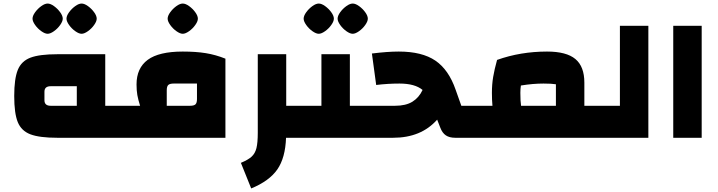

<svg xmlns="http://www.w3.org/2000/svg" viewBox="-20 -775 4037 1080"><path d="M60 0ZM665 -180V0H303Q202 0 151 -19.5Q100 -39 80 -88Q60 -137 60 -235Q60 -332 80 -381.5Q100 -431 151 -450.5Q202 -470 303 -470H572V-180ZM412 -290H265Q230 -290 230 -259V-211Q230 -180 265 -180H412ZM163 -670Q163 -686 177.5 -706Q192 -726 212 -740.5Q232 -755 248 -755Q264 -755 284 -740.5Q304 -726 318.5 -706Q333 -686 333 -670Q333 -655 318.5 -634.5Q304 -614 283.5 -599.5Q263 -585 248 -585Q233 -585 212.5 -599.5Q192 -614 177.5 -634.5Q163 -655 163 -670ZM354 -670Q354 -686 368.5 -706Q383 -726 403 -740.5Q423 -755 439 -755Q455 -755 475 -740.5Q495 -726 509.5 -706Q524 -686 524 -670Q524 -655 509.5 -634.5Q495 -614 474.5 -599.5Q454 -585 439 -585Q424 -585 403.5 -599.5Q383 -614 368.5 -634.5Q354 -655 354 -670Z M645 0ZM768 -180Q757 -215 752.5 -240.5Q748 -266 748 -300Q748 -392 811 -438.5Q874 -485 1008 -485Q1082 -485 1137.5 -476Q1193 -467 1248 -445V0H625V-180ZM1088 -218V-305H957Q935 -305 926.5 -297Q918 -289 918 -267V-180H1049Q1071 -180 1079.5 -188Q1088 -196 1088 -218ZM923 -670Q923 -686 937.5 -706Q952 -726 972 -740.5Q992 -755 1008 -755Q1024 -755 1044 -740.5Q1064 -726 1078.5 -706Q1093 -686 1093 -670Q1093 -655 1078.5 -634.5Q1064 -614 1043.5 -599.5Q1023 -585 1008 -585Q993 -585 972.5 -599.5Q952 -614 937.5 -634.5Q923 -655 923 -670Z M1678 0H1589Q1585 113 1540 178Q1495 243 1393 285L1335 141Q1376 124 1395.5 106Q1415 88 1422.5 58Q1430 28 1430 -28V-470H1590V-180H1678Z M1658 0ZM2038 -180V0H1638V-180H1788V-470H1948V-180ZM1688 -670Q1688 -686 1702.5 -706Q1717 -726 1737 -740.5Q1757 -755 1773 -755Q1789 -755 1809 -740.5Q1829 -726 1843.5 -706Q1858 -686 1858 -670Q1858 -655 1843.5 -634.5Q1829 -614 1808.5 -599.5Q1788 -585 1773 -585Q1758 -585 1737.5 -599.5Q1717 -614 1702.5 -634.5Q1688 -655 1688 -670ZM1879 -670Q1879 -686 1893.5 -706Q1908 -726 1928 -740.5Q1948 -755 1964 -755Q1980 -755 2000 -740.5Q2020 -726 2034.5 -706Q2049 -686 2049 -670Q2049 -655 2034.5 -634.5Q2020 -614 1999.5 -599.5Q1979 -585 1964 -585Q1949 -585 1928.5 -599.5Q1908 -614 1893.5 -634.5Q1879 -655 1879 -670Z M2660 -180V0H2541Q2508 0 2488 -13.5Q2468 -27 2457 -56L2439 -102Q2349 0 2191 0H1998V-180H2202Q2263 -180 2300 -203Q2337 -226 2357 -269Q2314 -305 2227 -305Q2161 -305 2096 -297L2072 -474Q2160 -485 2223 -485Q2354 -485 2429 -434Q2504 -383 2543 -270L2575 -180Z M3357 -180V0H2618V-180H2750Q2747 -213 2747 -253Q2747 -300 2754 -342Q2761 -384 2776 -438Q2908 -485 3057 -485Q3166 -485 3216.5 -443Q3267 -401 3267 -310V-180ZM3107 -301Q3083 -305 3037 -305Q2978 -305 2910 -294Q2907 -275 2907 -253Q2907 -205 2911 -180H3107Z M3317 0V-180H3467V-630H3627V0Z M3767 -630H3927V0H3767Z"/></svg>

Font: Changa Black
Style: Regular
Weight: 900
Designer: Eduardo Rodriguez Tunni
Foundry: Eduardo Rodriguez Tunni
Version: Version 2.001; ttfautohint (v1.5.10-5e6f)